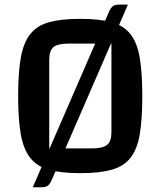

<svg xmlns="http://www.w3.org/2000/svg" viewBox="-20 -720 682 815"><path d="M57 -312Q57 -412 68.5 -476Q80 -540 109 -576Q138 -612 189 -626Q240 -640 321 -640Q401 -640 452.5 -626Q504 -612 533 -576Q562 -540 573 -476Q584 -412 584 -312Q584 -212 573 -148.5Q562 -85 533 -49Q504 -13 452.5 1Q401 15 321 15Q240 15 189 1Q138 -13 109 -49Q80 -85 68.5 -148.5Q57 -212 57 -312ZM189 -90H369Q416 -90 434.5 -105Q453 -120 453 -158V-535H272Q225 -535 207 -520Q189 -505 189 -467ZM198 47.5Q190 64 181 69.5Q172 75 155 75H119L444 -673Q452 -689.5 461 -695Q470 -700.5 487 -700.5H523Z"/></svg>

Font: Changa ExtraLight Medium
Style: Regular
Weight: 500
Version: Version 3.002; ttfautohint (v1.8.2)